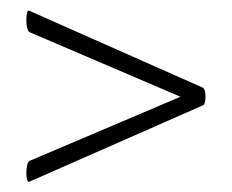

<svg xmlns="http://www.w3.org/2000/svg" viewBox="-20 -375 447 370"><path d="M371 -206Q376 -203 376 -188.5Q376 -174 371 -172L37 -25Q33 -23 31.5 -32Q30 -41 31.5 -52Q33 -63 37 -65L350 -198V-179L37 -313Q33 -315 31.5 -326Q30 -337 31.5 -347Q33 -357 37 -354Z"/></svg>

Font: Cormorant Infant Light
Style: Regular
Weight: 400
Version: Version 4.001